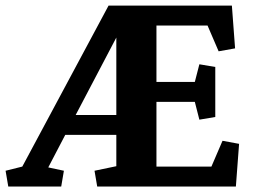

<svg xmlns="http://www.w3.org/2000/svg" viewBox="-37 -681 928 701"><path d="M-16.6 -57.6 44.4 -72.8 359.4 -660.6H809.6L821.3 -504.4L761.2 -493.7L720.7 -587.9H534.2V-381.8H674.3L690.9 -446.3L749 -436.5V-253.9L690.9 -244.1L674.3 -309.1H534.2V-72.8H734.9L775.4 -167L835.9 -155.8L824.2 0H317.9L308.1 -57.6L387.7 -74.2V-188.5H201.2L139.2 -69.8L196.3 -57.6L186.5 0H-6.8ZM387.7 -261.2V-543.9L239.3 -261.2Z"/></svg>

Font: Noticia Text
Style: Bold
Weight: 700
Designer: JM Sole
Foundry: JM Sole
Version: Version 1.003